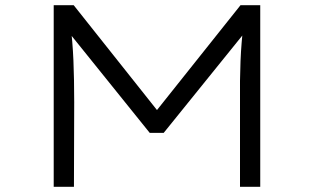

<svg xmlns="http://www.w3.org/2000/svg" viewBox="-20 -720 1210 740"><path d="M187 0V-700H264L600 -277H570L907 -700H983V0H905V-326Q904 -412 907 -484.5Q910 -557 919 -631L930 -603L611 -208H557L239 -603L251 -631Q260 -559 263 -486.5Q266 -414 266 -326L265 0Z"/></svg>

Font: Lexend Zetta Light
Style: Regular
Weight: 300
Designer: Bonnie Shaver-Troup, Thomas Jockin
Foundry: Lexend
Version: Version 1.007